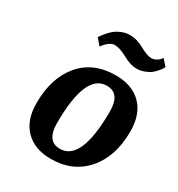

<svg xmlns="http://www.w3.org/2000/svg" viewBox="-174 -832 883 955"><g transform="rotate(30 267.5 -354.5)"><path d="M535 -305Q535 -161 460 -75Q385 11 260 11Q167 11 113.5 -42.5Q60 -96 60 -195Q60 -339 132.5 -425Q205 -511 334 -511Q428 -511 481.5 -457.5Q535 -404 535 -305ZM321 -444Q198 -444 198 -159Q198 -55 274 -55Q397 -55 397 -341Q397 -444 321 -444ZM495 -705 526 -670Q525 -667 522 -661.5Q519 -656 508 -642.5Q497 -629 484 -618.5Q471 -608 449 -599.5Q427 -591 403 -591Q370 -591 326 -615Q282 -639 254 -639Q238 -639 222.5 -627.5Q207 -616 199 -605L191 -594L160 -630Q162 -634 166 -640Q170 -646 183 -661.5Q196 -677 210.5 -689Q225 -701 248 -710.5Q271 -720 295 -720Q334 -720 376 -696.5Q418 -673 441 -673Q457 -673 470.5 -681Q484 -689 490 -697Z"/></g></svg>

Font: Arsenal
Style: Bold Italic
Weight: 700
Italic angle: -9°
Designer: Andrij Shevchenko
Foundry: Stairsfor.com
Version: Version 1.000